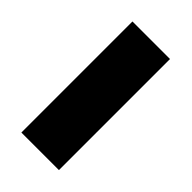

<svg xmlns="http://www.w3.org/2000/svg" viewBox="-11 -869 413 413"><g transform="rotate(-45 195.0 -663.0)"><path d="M25.9 -606H363.8V-720.2H25.9Z"/></g></svg>

Font: Giphurs ExtraBold
Style: Regular
Weight: 800
Version: Version 1.000